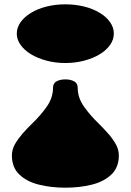

<svg xmlns="http://www.w3.org/2000/svg" viewBox="-20 -601 601 882"><path d="M280.3 -311.5Q233.9 -311.5 193.4 -322.5Q152.8 -333.5 122.6 -351.6Q92.3 -370.1 74.7 -394.5Q57.1 -418.9 57.1 -446.8Q57.1 -474.6 74.7 -499.3Q92.3 -523.9 122.6 -542Q152.8 -560.5 193.4 -570.8Q233.9 -581.1 280.3 -581.1Q326.2 -581.1 367.2 -570.8Q408.2 -560.5 438 -542Q468.3 -523.9 485.6 -499.3Q502.9 -474.6 502.9 -446.8Q502.9 -418.9 485.6 -394.5Q468.3 -370.1 438 -351.6Q408.2 -333.5 367.2 -322.5Q326.2 -311.5 280.3 -311.5ZM280.3 261.2Q214.8 261.2 158.9 247.3Q103 233.4 68.8 200.7Q34.7 168 34.7 112.8Q34.7 86.4 48.8 61Q63 36.6 83.7 12.7Q104.5 -11.2 129.4 -35.2Q167 -71.3 195.3 -111.8Q223.6 -152.3 223.6 -198.2Q223.6 -218.3 239.7 -227.3Q255.9 -236.3 280.3 -236.3Q304.2 -236.3 320.6 -227.3Q336.9 -218.3 336.9 -198.2Q336.9 -152.3 365.5 -111.8Q394 -71.3 431.6 -35.2Q443.8 -22.9 455.1 -11.2Q466.3 0.5 477.1 12.7Q498 36.6 512 61.3Q525.9 85.9 525.9 112.8Q525.9 168 491.7 200.7Q457.5 233.4 401.6 247.3Q345.7 261.2 280.3 261.2Z"/></svg>

Font: Asset
Style: Regular
Weight: 400
Version: Version 1.003; ttfautohint (v1.8.4.7-5d5b)